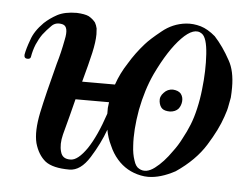

<svg xmlns="http://www.w3.org/2000/svg" viewBox="-39 -470 678 518"><g transform="rotate(5 300.0 -211.0)"><path d="M370.1 -276.4Q349.6 -232.4 338.9 -176.8Q329.1 -121.1 332 -79.1Q333 -56.6 338.9 -40Q343.8 -23.4 353.5 -18.6Q372.1 -7.8 395.5 -25.4Q418.9 -43 440.4 -74.2Q453.1 -90.8 462.9 -110.4Q473.6 -129.9 481.4 -149.4Q489.3 -168.9 495.1 -194.3Q501 -219.7 503.9 -247.1Q509.8 -297.9 506.8 -342.8Q503.9 -386.7 490.2 -396.5Q468.8 -412.1 435.5 -377.9Q402.3 -343.8 370.1 -276.4ZM401.4 -228.5Q390.6 -217.8 392.6 -204.1Q394.5 -191.4 401.4 -185.5Q408.2 -179.7 422.9 -179.7Q437.5 -180.7 445.3 -189.5Q452.1 -198.2 453.1 -210Q454.1 -221.7 447.3 -230.5Q440.4 -238.3 425.8 -239.3Q411.1 -239.3 401.4 -228.5ZM256.8 -190.4Q242.2 -190.4 215.8 -190.4Q189.5 -190.4 166 -190.4Q160.2 -168.9 154.3 -144.5Q147.5 -120.1 140.6 -92.8Q133.8 -65.4 139.6 -45.9Q144.5 -26.4 167 -27.3Q186.5 -27.3 210.9 -62.5Q234.4 -97.7 254.9 -159.2Q254.9 -167 254.9 -174.8Q255.9 -182.6 256.8 -190.4ZM268.6 -239.3Q279.3 -270.5 297.9 -298.8Q315.4 -328.1 338.9 -354.5Q351.6 -369.1 380.9 -392.6Q409.2 -416 445.3 -419.9Q464.8 -421.9 485.4 -416Q504.9 -410.2 525.4 -392.6Q548.8 -367.2 568.4 -331.1Q584 -303.7 584 -258.8Q584 -245.1 583 -231.4Q582 -224.6 579.1 -210.9Q577.1 -197.3 570.3 -178.7Q558.6 -143.6 531.2 -99.6Q503.9 -55.7 452.1 -20.5Q412.1 1 378.9 1Q369.1 1 359.4 -1Q320.3 -8.8 294.9 -38.1Q281.2 -53.7 272.5 -74.2Q262.7 -93.8 258.8 -116.2Q245.1 -78.1 220.7 -39.1Q196.3 0 166 0Q121.1 0 100.6 -15.6Q80.1 -32.2 71.3 -63.5Q63.5 -94.7 74.2 -146.5Q85 -197.3 107.4 -282.2Q116.2 -311.5 123 -347.7Q130.9 -383.8 114.3 -388.7Q95.7 -393.6 84 -381.8Q71.3 -369.1 61.5 -356.4Q52.7 -343.8 45.9 -328.1Q39.1 -311.5 36.1 -293Q34.2 -287.1 25.4 -288.1Q18.6 -289.1 18.6 -295.9Q18.6 -296.9 18.6 -298.8Q21.5 -315.4 30.3 -338.9Q38.1 -363.3 62.5 -387.7Q77.1 -401.4 96.7 -412.1Q117.2 -422.9 149.4 -422.9Q170.9 -421.9 181.6 -417Q192.4 -411.1 200.2 -401.4Q204.1 -394.5 206.1 -385.7Q207 -377 207 -370.1Q207 -349.6 200.2 -319.3Q193.4 -289.1 179.7 -239.3Q196.3 -239.3 219.7 -239.3Q242.2 -239.3 268.6 -239.3Z"/></g></svg>

Font: Gilchrist
Style: Regular
Weight: 400
Version: 1.0